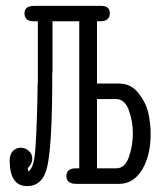

<svg xmlns="http://www.w3.org/2000/svg" viewBox="-20 -631 565 659"><path d="M13.2 -80.1Q13.2 -101.1 24.2 -112.5Q35.2 -124 50.8 -124Q65.9 -124 78.4 -113.5Q90.8 -103 90.8 -85.9Q90.8 -68.8 75.2 -54.2L77.1 -42Q95.2 -54.2 100.1 -105Q105 -155.8 107.9 -272Q108.9 -304.2 108.9 -319.8V-335.9L109.9 -350.1V-558.1H95.2Q64.5 -558.1 64 -585Q64 -610.8 97.2 -610.8H328.1Q356.9 -610.8 356.9 -585Q356.9 -558.1 324.2 -558.1H313V-344.2H389.2Q429.2 -344.2 455.1 -311.5Q481 -278.8 489 -243.4Q497.1 -208 497.1 -171.9Q497.1 -96.7 467.5 -48.3Q438 0 389.2 0H241.2Q208 0 208 -26.9Q208 -52.7 238.8 -53.2H252V-558.1H160.2V-389.2L159.2 -372.1V-316.9Q157.2 -121.1 141.6 -56.6Q126 7.8 73.2 7.8Q13.2 7.8 13.2 -80.1ZM313 -53.2H378.9Q408.7 -53.2 422.4 -92Q436 -130.9 436 -173.8Q436 -214.8 422.1 -252.9Q408.2 -291 377.9 -291H313Z"/></svg>

Font: CMU Typewriter Text
Style: Light
Weight: 200
Version: Version 0.7.0